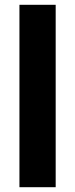

<svg xmlns="http://www.w3.org/2000/svg" viewBox="-20 -780 313 800"><path d="M212 0V-760H61V0Z"/></svg>

Font: Noto Sans Gurmukhi UI Condensed ExtraBold
Style: Regular
Weight: 800
Width: 3
Designer: Jelle Bosma - Monotype Design Team
Foundry: Monotype Imaging Inc.
Version: Version 2.004